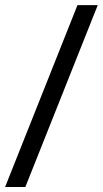

<svg xmlns="http://www.w3.org/2000/svg" viewBox="-36 -748 411 768"><path d="M-15.6 0H65.4L355 -727.5H273.9Z"/></svg>

Font: Guggenheim Sans Display
Style: Italic
Weight: 400
Italic angle: -7°
Designer: Modified by Tom Baber under direction of Pentagram Design 2023
Foundry: rsms
Version: Version 1.001;Glyphs 3.1.2 (3151)